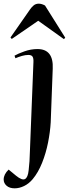

<svg xmlns="http://www.w3.org/2000/svg" viewBox="-63 -796 389 1045"><path d="M213 -130Q210 -78 198.5 -20Q187 38 166 90.5Q145 143 115 179Q94 204 68 216.5Q42 229 17 229Q-11 229 -27 215Q-43 201 -43 181Q-43 153 -16 127L24 160Q57 187 73 178.5Q89 170 93 130Q96 105 97.5 81.5Q99 58 100 22L119 -458Q120 -479 114 -488Q108 -497 91 -497Q75 -497 56 -491.5Q37 -486 21 -479L16 -493Q35 -504 70 -516.5Q105 -529 141 -529Q229 -529 224 -422ZM292 -591 285 -583 145 -683 1 -584 -6 -592 100 -744Q108 -756 119.5 -766Q131 -776 148 -776Q164 -776 182 -766Z"/></svg>

Font: Literata 72pt Medium
Style: Italic
Weight: 500
Italic angle: -2°
Designer: Latin by Veronika Burian and Jose Scaglione. Greek by Irene Vlachou. Cyrillic by Vera Evstafieva
Foundry: TypeTogether
Version: Version 3.002